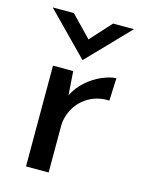

<svg xmlns="http://www.w3.org/2000/svg" viewBox="-101 -699 577 762"><g transform="rotate(15 188.0 -318.5)"><path d="M337 -431 333 -338Q288 -340 251.5 -320Q215 -300 194.5 -264.5Q174 -229 174 -189V0H81V-414H164L171 -316Q187 -350 216.5 -376Q246 -402 279 -416Q312 -430 337 -431ZM354 -637 189 -466H188L20 -637H107L190 -551L268 -637Z"/></g></svg>

Font: Josefin Sans
Style: Regular
Weight: 400
Designer: Santiago Orozco
Foundry: Typemade
Version: Version 2.000